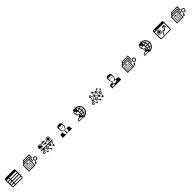

<svg xmlns="http://www.w3.org/2000/svg" viewBox="1652 -5339 9897 9897"><g transform="rotate(-45 6600.0 -391.0)"><path d="M272 -321H419V-239H272ZM272 -197H419V-116H272ZM465 -116V-197H929V-116ZM272 -571H419V-487H272ZM272 -445H419V-363H272ZM465 -571H929V-487H465ZM465 -445H929V-363H465ZM465 -321H929V-239H465ZM974 -637C974 -679 949 -704 905 -704H294C252 -704 226 -679 226 -637V-141C226 -100 252 -74 294 -74H905C949 -74 974 -100 974 -141Z M1829 -502V-117H1448V-502ZM2105 -400C2146 -400 2173 -373 2173 -332C2173 -291 2146 -263 2105 -263C2064 -263 2036 -291 2036 -332C2036 -373 2064 -400 2105 -400ZM1480 -171C1480 -155 1491 -144 1507 -144C1523 -144 1534 -155 1534 -171C1534 -187 1523 -198 1507 -198C1491 -198 1480 -187 1480 -171ZM1480 -406C1480 -389 1491 -379 1507 -379C1523 -379 1534 -389 1534 -406C1534 -422 1523 -433 1507 -433C1491 -433 1480 -422 1480 -406ZM1480 -327C1480 -311 1491 -301 1507 -301C1523 -301 1534 -311 1534 -327C1534 -344 1523 -354 1507 -354C1491 -354 1480 -344 1480 -327ZM1480 -248C1480 -232 1491 -221 1507 -221C1523 -221 1534 -232 1534 -248C1534 -264 1523 -275 1507 -275C1491 -275 1480 -264 1480 -248ZM1593 -310V-344H1551V-310ZM1593 -230V-265H1551V-230ZM1593 -153V-188H1551V-153ZM1659 -310V-344H1617V-310ZM1659 -230V-265H1617V-230ZM1659 -153V-188H1617V-153ZM1553 -424V-393H1725L1592 -482L1605 -424ZM1723 -310V-344H1681V-310ZM1723 -230V-265H1681V-230ZM1723 -153V-188H1681V-153ZM1874 -544H1529V-581H1909V-322H1954V-623H1608V-662H1988V-451H2033V-704H1563V-623H1484V-544H1403V-75H1874ZM1741 -406C1741 -389 1751 -379 1768 -379C1784 -379 1794 -389 1794 -406C1794 -422 1784 -433 1768 -433C1751 -433 1741 -422 1741 -406ZM1741 -327C1741 -311 1751 -301 1768 -301C1784 -301 1794 -311 1794 -327C1794 -344 1784 -354 1768 -354C1751 -354 1741 -344 1741 -327ZM1741 -248C1741 -232 1751 -221 1768 -221C1784 -221 1794 -232 1794 -248C1794 -264 1784 -275 1768 -275C1751 -275 1741 -264 1741 -248ZM1741 -171C1741 -155 1751 -144 1768 -144C1784 -144 1794 -155 1794 -171C1794 -187 1784 -198 1768 -198C1751 -198 1741 -187 1741 -171ZM1986 -231 1902 -114 1953 -80 2037 -197ZM2105 -443C2042 -443 1993 -399 1993 -332C1993 -268 2042 -220 2105 -220C2168 -220 2217 -265 2217 -332C2217 -395 2172 -443 2105 -443Z M2623 -211C2623 -230 2635 -242 2653 -242C2672 -242 2684 -230 2684 -211C2684 -193 2672 -180 2653 -180C2635 -180 2623 -193 2623 -211ZM2877 -269C2877 -248 2885 -231 2898 -219L2848 -149C2842 -153 2835 -156 2827 -156C2823 -156 2818 -155 2815 -154L2763 -307C2768 -311 2773 -316 2776 -322L2878 -280C2878 -276 2877 -273 2877 -269ZM2825 -367H2950L2943 -334C2917 -334 2898 -323 2887 -305L2785 -347ZM2912 -269C2912 -287 2924 -300 2943 -300C2961 -300 2974 -287 2974 -269C2974 -251 2961 -238 2943 -238C2924 -238 2912 -251 2912 -269ZM3007 -285C3002 -306 2989 -322 2971 -329L2977 -367H3043L3107 -301C3104 -297 3102 -293 3101 -289ZM3141 -367 3138 -321C3135 -320 3131 -319 3128 -318L3080 -367ZM3176 -310C3172 -313 3169 -315 3165 -317L3168 -367H3253C3253 -360 3254 -354 3256 -348ZM3188 -254C3191 -260 3193 -267 3193 -274C3193 -279 3192 -285 3190 -290L3267 -326C3275 -317 3285 -311 3297 -307L3272 -185C3269 -186 3266 -186 3263 -186C3254 -186 3245 -184 3238 -179ZM3349 -367C3347 -350 3335 -339 3318 -339C3300 -339 3289 -350 3287 -367ZM2617 -581C2619 -603 2628 -622 2642 -637L2663 -618C2653 -607 2646 -594 2645 -578ZM2650 -543C2661 -519 2685 -503 2712 -503C2727 -503 2741 -508 2752 -516L2768 -493C2752 -482 2733 -475 2712 -475C2673 -475 2640 -498 2625 -531ZM2780 -571C2780 -609 2750 -639 2712 -639C2707 -639 2702 -638 2697 -637L2690 -664C2697 -666 2704 -667 2712 -667C2765 -667 2808 -624 2808 -572ZM3189 -571C3189 -624 3232 -667 3285 -667C3338 -667 3381 -624 3381 -571C3381 -518 3338 -475 3285 -475C3232 -475 3189 -518 3189 -571ZM2588 -211C2588 -172 2614 -146 2653 -146C2693 -146 2719 -172 2719 -211C2719 -234 2710 -252 2695 -264L2723 -300C2727 -299 2731 -298 2738 -298L2793 -135C2790 -130 2789 -124 2789 -117C2789 -96 2806 -79 2827 -79C2848 -79 2865 -96 2865 -117C2865 -120 2865 -123 2864 -126L2922 -206C2929 -205 2936 -204 2943 -204C2949 -204 2955 -204 2960 -205L3014 -134C3008 -126 3004 -116 3004 -105C3004 -79 3025 -57 3051 -57C3077 -57 3098 -79 3098 -105C3098 -131 3077 -152 3051 -152C3046 -152 3041 -151 3036 -149L2985 -217C2998 -227 3006 -241 3008 -260L3100 -263C3104 -242 3123 -227 3146 -227C3155 -227 3164 -229 3171 -234L3220 -159C3217 -153 3215 -146 3215 -139C3215 -113 3237 -92 3263 -92C3289 -92 3310 -113 3310 -139C3310 -152 3305 -164 3296 -172L3324 -305C3359 -307 3382 -331 3383 -367H3427V-412H2572V-367H2693C2690 -361 2688 -353 2688 -345C2688 -333 2693 -322 2700 -313L2671 -275C2665 -276 2660 -277 2653 -277C2614 -277 2588 -250 2588 -211ZM2586 -571C2586 -502 2643 -445 2712 -445C2782 -445 2838 -502 2838 -571C2838 -641 2782 -697 2712 -697C2643 -697 2586 -641 2586 -571ZM3077 -443 3054 -508H3141V-549H2854ZM2943 -649H2852V-609H3142L2920 -720ZM3217 -571C3217 -534 3247 -503 3285 -503C3322 -503 3353 -534 3353 -571C3353 -609 3322 -639 3285 -639C3247 -639 3217 -609 3217 -571ZM3159 -571C3159 -502 3215 -445 3285 -445C3354 -445 3411 -502 3411 -571C3411 -641 3354 -697 3285 -697C3215 -697 3159 -641 3159 -571Z M4105 -404C4084 -404 4071 -435 4068 -459C4066 -477 4072 -496 4091 -488C4073 -547 4081 -604 4135 -604C4166 -604 4170 -570 4200 -570C4229 -570 4238 -604 4267 -604C4313 -604 4330 -547 4306 -488C4311 -491 4315 -492 4318 -492C4333 -492 4338 -471 4329 -433C4325 -416 4313 -404 4295 -404L4284 -349L4216 -293H4179L4117 -352ZM4051 -208V-301L3884 -271L3859 -74H4109ZM4182 -240 4149 -200 4178 -178 4153 -74H4243L4220 -178L4249 -200L4217 -240ZM4350 -209 4294 -74H4537L4508 -271L4350 -301ZM4151 -505C4136 -505 4129 -497 4129 -483C4129 -468 4136 -460 4151 -460C4166 -460 4174 -468 4174 -483C4174 -497 4166 -505 4151 -505ZM4326 -393C4370 -393 4389 -502 4343 -505C4396 -614 4331 -711 4244 -712H4157C4061 -713 4002 -613 4052 -507C4020 -507 4026 -391 4076 -391L4092 -331L4166 -264H4230L4308 -331ZM4244 -460C4259 -460 4267 -468 4267 -483C4267 -497 4259 -505 4244 -505C4229 -505 4222 -497 4222 -483C4222 -468 4229 -460 4244 -460Z M5171 -186C5217 -186 5234 -159 5319 -159V-109H5072C5096 -163 5135 -186 5171 -186ZM5378 -492V-214L5348 -178V-322C5348 -346 5335 -363 5302 -365L5250 -368L5253 -451H5215L5222 -475L5314 -492ZM5422 -257C5455 -256 5487 -251 5517 -242C5497 -187 5466 -139 5422 -107ZM5541 -366C5539 -337 5535 -308 5528 -280C5494 -291 5459 -298 5422 -299V-366ZM5476 -110C5512 -142 5539 -183 5557 -229C5578 -221 5598 -210 5616 -199C5579 -157 5531 -125 5476 -110ZM5685 -366C5681 -314 5664 -265 5636 -225C5616 -241 5593 -254 5570 -265C5579 -297 5584 -332 5586 -366ZM5195 -503V-588L5286 -574V-512ZM5422 -669C5462 -639 5492 -596 5511 -547C5483 -540 5453 -535 5422 -534ZM5422 -491C5457 -493 5492 -499 5525 -509C5534 -477 5539 -442 5541 -408H5422ZM5549 -559C5531 -600 5504 -636 5471 -665C5523 -652 5570 -624 5606 -586C5588 -576 5569 -567 5549 -559ZM5586 -408C5583 -447 5576 -487 5564 -523C5587 -533 5608 -546 5628 -560C5660 -518 5681 -464 5685 -408ZM5422 -56C5595 -68 5731 -212 5731 -387C5731 -562 5595 -706 5422 -718V-749H5378V-713H5265C5234 -713 5203 -700 5203 -663C5203 -650 5214 -634 5227 -625L5224 -614L5195 -621C5177 -626 5160 -613 5160 -594V-502C5160 -487 5166 -475 5180 -471L5179 -466C5171 -441 5183 -417 5208 -419L5220 -420L5217 -385C5214 -343 5240 -331 5273 -331H5308L5307 -307C5276 -307 5231 -296 5216 -262C5209 -248 5209 -225 5211 -212C5198 -218 5183 -224 5170 -224C5128 -224 5082 -197 5059 -155L5040 -120V-74H5378V-33H5422Z M6195 -211C6195 -229 6207 -242 6226 -242C6244 -242 6257 -229 6257 -211C6257 -192 6244 -180 6226 -180C6207 -180 6195 -192 6195 -211ZM6450 -269C6450 -248 6458 -230 6471 -219L6421 -149C6414 -153 6407 -155 6399 -155C6395 -155 6391 -155 6387 -153L6335 -307C6341 -311 6345 -316 6348 -321L6451 -280C6450 -276 6450 -272 6450 -269ZM6522 -430C6524 -427 6528 -425 6531 -422L6516 -334C6490 -334 6470 -323 6459 -305L6358 -347ZM6485 -269C6485 -287 6497 -300 6515 -300C6534 -300 6546 -287 6546 -269C6546 -250 6534 -238 6515 -238C6497 -238 6485 -250 6485 -269ZM6579 -285C6575 -306 6562 -322 6543 -329L6558 -418C6560 -419 6562 -419 6564 -420L6679 -301C6677 -297 6675 -293 6673 -289ZM6761 -253C6764 -259 6765 -266 6765 -274C6765 -279 6764 -284 6763 -289L6840 -326C6847 -317 6857 -311 6869 -307L6844 -185C6841 -185 6838 -186 6835 -186C6826 -186 6818 -183 6811 -179ZM6860 -370C6860 -388 6872 -400 6890 -400C6909 -400 6921 -388 6921 -370C6921 -351 6909 -339 6890 -339C6872 -339 6860 -351 6860 -370ZM6335 -578C6335 -597 6347 -609 6366 -609C6384 -609 6397 -597 6397 -578C6397 -560 6384 -548 6366 -548C6347 -548 6335 -560 6335 -578ZM6347 -372C6343 -378 6337 -383 6331 -386L6357 -513C6380 -513 6397 -515 6414 -532L6514 -468C6513 -464 6512 -460 6512 -455ZM6690 -558C6690 -555 6691 -551 6692 -548L6580 -480C6577 -483 6573 -486 6569 -489L6589 -610C6600 -612 6611 -617 6618 -626L6692 -568C6691 -565 6690 -561 6690 -558ZM6584 -438C6586 -442 6588 -448 6588 -453L6704 -525C6709 -520 6715 -516 6721 -514L6711 -320C6707 -320 6704 -319 6700 -317ZM6825 -370C6825 -362 6826 -354 6828 -347L6748 -310C6745 -313 6741 -315 6737 -317L6748 -512C6752 -513 6755 -514 6757 -515L6838 -411C6830 -400 6825 -386 6825 -370ZM6361 -117C6361 -96 6378 -79 6399 -79C6428 -79 6437 -101 6437 -126L6495 -206C6501 -204 6508 -203 6515 -203C6521 -203 6527 -204 6532 -205L6587 -134C6580 -126 6576 -115 6576 -104C6576 -78 6598 -57 6624 -57C6650 -57 6671 -78 6671 -104C6671 -130 6650 -152 6624 -152C6618 -152 6613 -151 6608 -149L6557 -217C6570 -226 6578 -241 6580 -259L6672 -263C6677 -242 6696 -226 6718 -226C6727 -226 6736 -229 6744 -234L6793 -159C6790 -153 6788 -146 6788 -139C6788 -112 6809 -91 6835 -91C6861 -91 6882 -112 6882 -139C6882 -152 6877 -163 6869 -172L6896 -304C6932 -307 6956 -332 6956 -370C6956 -384 6952 -397 6946 -407L6989 -454C6993 -453 6997 -452 7002 -452C7023 -452 7040 -469 7040 -491C7040 -512 7023 -529 7002 -529C6981 -529 6964 -512 6964 -491C6964 -484 6965 -477 6969 -471L6927 -426C6917 -432 6904 -435 6890 -435C6878 -435 6868 -433 6859 -428L6778 -533C6782 -540 6785 -549 6785 -561L6858 -594C6866 -586 6876 -581 6887 -581C6908 -581 6925 -598 6925 -620C6925 -641 6908 -658 6887 -658C6866 -658 6849 -641 6849 -619L6775 -587C6767 -598 6753 -605 6738 -605C6725 -605 6713 -600 6704 -592L6629 -651C6629 -680 6613 -704 6582 -704C6556 -704 6535 -683 6535 -657C6535 -638 6546 -622 6562 -614L6543 -493C6539 -492 6535 -491 6531 -489L6428 -555C6430 -562 6431 -570 6431 -578C6431 -618 6405 -644 6366 -644C6327 -644 6300 -618 6300 -578C6300 -552 6312 -532 6332 -521L6306 -392C6281 -391 6260 -371 6260 -345C6260 -333 6265 -322 6273 -313L6243 -274C6238 -276 6232 -276 6226 -276C6186 -276 6160 -250 6160 -211C6160 -172 6186 -145 6226 -145C6265 -145 6292 -172 6291 -211V-214C6290 -235 6282 -252 6267 -263L6295 -299C6299 -298 6303 -298 6310 -298L6366 -135C6363 -130 6361 -124 6361 -117Z M7534 -111C7547 -155 7565 -198 7622 -198C7671 -198 7696 -155 7707 -111ZM7781 -276C7808 -275 7828 -277 7844 -280L7933 -263C7924 -203 7869 -169 7801 -169C7733 -169 7678 -203 7668 -264L7732 -275L7703 -404C7683 -404 7671 -435 7668 -459C7667 -477 7673 -496 7691 -488C7674 -547 7681 -604 7735 -604C7766 -604 7770 -570 7800 -570C7830 -570 7839 -604 7867 -604C7913 -604 7930 -547 7906 -488C7911 -491 7915 -492 7919 -492C7933 -492 7938 -471 7930 -433C7926 -416 7913 -404 7896 -404L7887 -357C7875 -313 7841 -300 7777 -303ZM7729 -482C7729 -470 7739 -460 7751 -460C7764 -460 7774 -470 7774 -482C7774 -495 7764 -505 7751 -505C7739 -505 7729 -495 7729 -482ZM7927 -393C7970 -393 7990 -502 7943 -505C7997 -614 7932 -711 7845 -712H7757C7661 -713 7603 -613 7652 -507C7620 -507 7626 -391 7676 -391L7699 -306L7554 -286C7492 -277 7473 -225 7473 -180V-74H8119V-184C8119 -225 8096 -270 8044 -280L7905 -306ZM7822 -482C7822 -470 7832 -460 7845 -460C7857 -460 7867 -470 7867 -482C7867 -495 7857 -505 7845 -505C7832 -505 7822 -495 7822 -482Z M9029 -502V-117H8648V-502ZM9305 -400C9346 -400 9373 -373 9373 -332C9373 -291 9346 -263 9305 -263C9264 -263 9236 -291 9236 -332C9236 -373 9264 -400 9305 -400ZM8680 -171C8680 -155 8691 -144 8707 -144C8723 -144 8734 -155 8734 -171C8734 -187 8723 -198 8707 -198C8691 -198 8680 -187 8680 -171ZM8680 -406C8680 -389 8691 -379 8707 -379C8723 -379 8734 -389 8734 -406C8734 -422 8723 -433 8707 -433C8691 -433 8680 -422 8680 -406ZM8680 -327C8680 -311 8691 -301 8707 -301C8723 -301 8734 -311 8734 -327C8734 -344 8723 -354 8707 -354C8691 -354 8680 -344 8680 -327ZM8680 -248C8680 -232 8691 -221 8707 -221C8723 -221 8734 -232 8734 -248C8734 -264 8723 -275 8707 -275C8691 -275 8680 -264 8680 -248ZM8793 -310V-344H8751V-310ZM8793 -230V-265H8751V-230ZM8793 -153V-188H8751V-153ZM8859 -310V-344H8817V-310ZM8859 -230V-265H8817V-230ZM8859 -153V-188H8817V-153ZM8753 -424V-393H8925L8792 -482L8805 -424ZM8923 -310V-344H8881V-310ZM8923 -230V-265H8881V-230ZM8923 -153V-188H8881V-153ZM9074 -544H8729V-581H9109V-322H9154V-623H8808V-662H9188V-451H9233V-704H8763V-623H8684V-544H8603V-75H9074ZM8941 -406C8941 -389 8951 -379 8968 -379C8984 -379 8994 -389 8994 -406C8994 -422 8984 -433 8968 -433C8951 -433 8941 -422 8941 -406ZM8941 -327C8941 -311 8951 -301 8968 -301C8984 -301 8994 -311 8994 -327C8994 -344 8984 -354 8968 -354C8951 -354 8941 -344 8941 -327ZM8941 -248C8941 -232 8951 -221 8968 -221C8984 -221 8994 -232 8994 -248C8994 -264 8984 -275 8968 -275C8951 -275 8941 -264 8941 -248ZM8941 -171C8941 -155 8951 -144 8968 -144C8984 -144 8994 -155 8994 -171C8994 -187 8984 -198 8968 -198C8951 -198 8941 -187 8941 -171ZM9186 -231 9102 -114 9153 -80 9237 -197ZM9305 -443C9242 -443 9193 -399 9193 -332C9193 -268 9242 -220 9305 -220C9368 -220 9417 -265 9417 -332C9417 -395 9372 -443 9305 -443Z M9971 -186C10017 -186 10034 -159 10119 -159V-109H9872C9896 -163 9935 -186 9971 -186ZM10178 -492V-214L10148 -178V-322C10148 -346 10135 -363 10102 -365L10050 -368L10053 -451H10015L10022 -475L10114 -492ZM10222 -257C10255 -256 10287 -251 10317 -242C10297 -187 10266 -139 10222 -107ZM10341 -366C10339 -337 10335 -308 10328 -280C10294 -291 10259 -298 10222 -299V-366ZM10276 -110C10312 -142 10339 -183 10357 -229C10378 -221 10398 -210 10416 -199C10379 -157 10331 -125 10276 -110ZM10485 -366C10481 -314 10464 -265 10436 -225C10416 -241 10393 -254 10370 -265C10379 -297 10384 -332 10386 -366ZM9995 -503V-588L10086 -574V-512ZM10222 -669C10262 -639 10292 -596 10311 -547C10283 -540 10253 -535 10222 -534ZM10222 -491C10257 -493 10292 -499 10325 -509C10334 -477 10339 -442 10341 -408H10222ZM10349 -559C10331 -600 10304 -636 10271 -665C10323 -652 10370 -624 10406 -586C10388 -576 10369 -567 10349 -559ZM10386 -408C10383 -447 10376 -487 10364 -523C10387 -533 10408 -546 10428 -560C10460 -518 10481 -464 10485 -408ZM10222 -56C10395 -68 10531 -212 10531 -387C10531 -562 10395 -706 10222 -718V-749H10178V-713H10065C10034 -713 10003 -700 10003 -663C10003 -650 10014 -634 10027 -625L10024 -614L9995 -621C9977 -626 9960 -613 9960 -594V-502C9960 -487 9966 -475 9980 -471L9979 -466C9971 -441 9983 -417 10008 -419L10020 -420L10017 -385C10014 -343 10040 -331 10073 -331H10108L10107 -307C10076 -307 10031 -296 10016 -262C10009 -248 10009 -225 10011 -212C9998 -218 9983 -224 9970 -224C9928 -224 9882 -197 9859 -155L9840 -120V-74H10178V-33H10222Z M11137 -412C11137 -465 11180 -508 11233 -508C11286 -508 11329 -465 11329 -412C11329 -359 11286 -316 11233 -316C11180 -316 11137 -359 11137 -412ZM11072 -116V-572H11729V-116ZM11087 -634C11087 -651 11100 -665 11117 -665C11134 -665 11148 -651 11148 -634C11148 -617 11134 -604 11117 -604C11100 -604 11087 -617 11087 -634ZM11107 -412C11107 -342 11164 -286 11233 -286C11302 -286 11359 -342 11359 -412C11359 -481 11302 -538 11233 -538C11164 -538 11107 -481 11107 -412ZM11165 -412C11165 -374 11196 -344 11233 -344C11270 -344 11301 -374 11301 -412C11301 -449 11270 -480 11233 -480C11196 -480 11165 -449 11165 -412ZM11774 -638C11774 -680 11749 -705 11705 -705H11094C11052 -705 11026 -680 11026 -638V-142C11026 -100 11052 -75 11094 -75H11705C11749 -75 11774 -100 11774 -142ZM11619 -446H11621L11631 -403L11644 -361L11687 -374L11640 -526L11488 -479L11502 -435L11545 -449L11585 -465L11586 -464L11551 -410L11500 -321L11409 -358L11281 -172L11318 -146L11426 -302L11520 -264L11592 -389Z M12629 -502V-117H12248V-502ZM12905 -400C12946 -400 12973 -373 12973 -332C12973 -291 12946 -263 12905 -263C12864 -263 12836 -291 12836 -332C12836 -373 12864 -400 12905 -400ZM12280 -171C12280 -155 12291 -144 12307 -144C12323 -144 12334 -155 12334 -171C12334 -187 12323 -198 12307 -198C12291 -198 12280 -187 12280 -171ZM12280 -406C12280 -389 12291 -379 12307 -379C12323 -379 12334 -389 12334 -406C12334 -422 12323 -433 12307 -433C12291 -433 12280 -422 12280 -406ZM12280 -327C12280 -311 12291 -301 12307 -301C12323 -301 12334 -311 12334 -327C12334 -344 12323 -354 12307 -354C12291 -354 12280 -344 12280 -327ZM12280 -248C12280 -232 12291 -221 12307 -221C12323 -221 12334 -232 12334 -248C12334 -264 12323 -275 12307 -275C12291 -275 12280 -264 12280 -248ZM12393 -310V-344H12351V-310ZM12393 -230V-265H12351V-230ZM12393 -153V-188H12351V-153ZM12459 -310V-344H12417V-310ZM12459 -230V-265H12417V-230ZM12459 -153V-188H12417V-153ZM12353 -424V-393H12525L12392 -482L12405 -424ZM12523 -310V-344H12481V-310ZM12523 -230V-265H12481V-230ZM12523 -153V-188H12481V-153ZM12674 -544H12329V-581H12709V-322H12754V-623H12408V-662H12788V-451H12833V-704H12363V-623H12284V-544H12203V-75H12674ZM12541 -406C12541 -389 12551 -379 12568 -379C12584 -379 12594 -389 12594 -406C12594 -422 12584 -433 12568 -433C12551 -433 12541 -422 12541 -406ZM12541 -327C12541 -311 12551 -301 12568 -301C12584 -301 12594 -311 12594 -327C12594 -344 12584 -354 12568 -354C12551 -354 12541 -344 12541 -327ZM12541 -248C12541 -232 12551 -221 12568 -221C12584 -221 12594 -232 12594 -248C12594 -264 12584 -275 12568 -275C12551 -275 12541 -264 12541 -248ZM12541 -171C12541 -155 12551 -144 12568 -144C12584 -144 12594 -155 12594 -171C12594 -187 12584 -198 12568 -198C12551 -198 12541 -187 12541 -171ZM12786 -231 12702 -114 12753 -80 12837 -197ZM12905 -443C12842 -443 12793 -399 12793 -332C12793 -268 12842 -220 12905 -220C12968 -220 13017 -265 13017 -332C13017 -395 12972 -443 12905 -443Z"/></g></svg>

Font: CryptoKit_GRILLE 1.4
Style: Regular
Weight: 400
Monospace: yes
Designer: Oceane Juvin
Foundry: http://www.head-geneve.ch
Version: Version 1.004